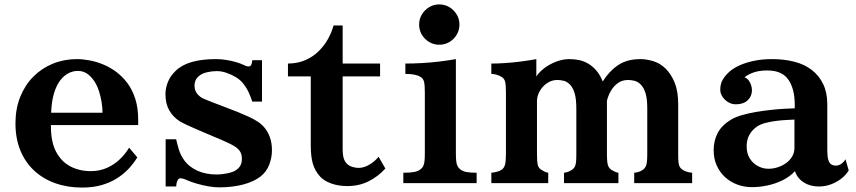

<svg xmlns="http://www.w3.org/2000/svg" viewBox="-20 -827 3866 867"><path d="M327.1 -560.1Q353.5 -560.1 384 -554.4Q414.6 -548.8 445.6 -536.1Q476.6 -523.4 504.9 -502.4Q533.2 -481.4 555.7 -451.2Q578.1 -420.9 591.1 -380.1Q604 -339.4 604 -286.1V-262.2H210V-255.9Q210 -185.5 233.6 -141.1Q257.3 -96.7 298.1 -75.4Q338.9 -54.2 390.1 -54.2Q430.2 -54.2 463.4 -69.1Q496.6 -84 521.7 -108.4Q546.9 -132.8 563 -160.2L600.1 -116.2Q583.5 -89.4 560.8 -64.9Q538.1 -40.5 507.8 -21.5Q477.5 -2.4 438.7 8.8Q399.9 20 351.1 20Q285.2 20 230 0.5Q174.8 -19 134.3 -56.6Q93.8 -94.2 71.8 -147.9Q49.8 -201.7 49.8 -270Q49.8 -335.9 71.3 -389.4Q92.8 -442.9 130.6 -481Q168.5 -519 219 -539.6Q269.5 -560.1 327.1 -560.1ZM331.1 -506.8Q310.1 -506.8 289.6 -496.6Q269 -486.3 252 -464.1Q234.9 -441.9 223.9 -405.8Q212.9 -369.6 210.9 -317.9H442.9Q442.9 -340.3 439 -364.5Q435.1 -388.7 428.5 -410.6Q421.9 -432.6 413.1 -448.2Q400.4 -472.2 380.1 -489.5Q359.9 -506.8 331.1 -506.8Z M955.1 -560.1Q979 -560.1 1002.7 -556.2Q1026.4 -552.2 1046.4 -546.4Q1066.4 -540.5 1079.1 -534.2Q1093.3 -526.9 1102.1 -526.9Q1111.3 -526.9 1115 -535.4Q1118.7 -543.9 1119.1 -555.2H1163.1V-368.2H1119.1Q1114.3 -384.8 1103.8 -408Q1093.3 -431.2 1076.2 -452.1Q1064 -467.3 1043.9 -479.2Q1023.9 -491.2 1001.7 -498.5Q979.5 -505.9 960 -505.9Q938.5 -505.9 918.2 -501.5Q897.9 -497.1 885.3 -488.8Q871.1 -479.5 864.7 -467.5Q858.4 -455.6 858.4 -439.9Q858.4 -421.4 867.7 -407.5Q877 -393.6 894 -383.8Q904.8 -378.9 919.4 -373Q934.1 -367.2 949.2 -361.3Q964.4 -355.5 976.1 -351.1L1010.3 -337.9Q1027.8 -331.5 1052.2 -321.8Q1076.7 -312 1101.8 -300.5Q1127 -289.1 1145 -276.9Q1160.6 -267.1 1175 -249.8Q1189.5 -232.4 1198.7 -207.3Q1208 -182.1 1208 -147.9Q1208 -115.7 1195.8 -83.5Q1183.6 -51.3 1156.2 -29.8Q1126.5 -6.8 1078.4 6.1Q1030.3 19 969.2 19Q947.8 19 921.1 14.4Q894.5 9.8 868.4 2.2Q842.3 -5.4 822.3 -14.2Q814 -18.1 807.1 -20Q800.3 -22 793.9 -22Q786.6 -22 781.5 -11.7Q776.4 -1.5 775.4 15.1H728V-198.2H775.4Q779.3 -180.2 787.4 -152.6Q795.4 -125 814.9 -99.1Q835.4 -72.8 872.1 -55.9Q908.7 -39.1 959 -39.1Q972.7 -39.1 988.5 -41.3Q1004.4 -43.5 1018.3 -47.1Q1032.2 -50.8 1040 -55.2Q1055.7 -64 1064 -76.9Q1072.3 -89.8 1072.3 -109.9Q1072.3 -130.4 1063.5 -143.8Q1054.7 -157.2 1038.1 -167Q1026.4 -174.3 1009 -182.4Q991.7 -190.4 974.6 -197.8Q957.5 -205.1 945.3 -210L905.3 -227.1Q883.8 -236.3 862.1 -245.6Q840.3 -254.9 821.8 -263.7Q803.2 -272.5 791 -279.8Q761.2 -298.8 744.1 -329.1Q727.1 -359.4 727.1 -401.9Q727.1 -429.2 738.3 -457Q749.5 -484.9 773.9 -507.8Q802.7 -535.2 848.1 -547.6Q893.6 -560.1 955.1 -560.1Z M1486.3 -711.9H1527.3V-540H1696.3V-481.9H1527.3V-157.2Q1527.3 -126 1532.5 -110.8Q1537.6 -95.7 1548.3 -85.9Q1558.6 -76.7 1573 -72.8Q1587.4 -68.8 1599.1 -68.8Q1622.6 -68.8 1647.2 -83Q1671.9 -97.2 1689.5 -119.1L1720.2 -65.9Q1686.5 -29.3 1644 -8.1Q1601.6 13.2 1548.3 13.2Q1507.8 13.2 1475.6 1.5Q1443.4 -10.3 1426.3 -28.8Q1402.3 -54.7 1392.8 -87.4Q1383.3 -120.1 1383.3 -168.9V-481.9H1280.3V-540Q1325.2 -540.5 1359.9 -555.9Q1394.5 -571.3 1419.9 -596.7Q1445.3 -622.1 1461.7 -652.1Q1478 -682.1 1486.3 -711.9Z M1963.4 -807.1Q1988.8 -807.1 2009.3 -794.7Q2029.8 -782.2 2042.2 -761.7Q2054.7 -741.2 2054.7 -715.8Q2054.7 -690.9 2042.2 -670.2Q2029.8 -649.4 2009.3 -637.2Q1988.8 -625 1963.4 -625Q1938.5 -625 1918 -637.2Q1897.5 -649.4 1885 -670.2Q1872.6 -690.9 1872.6 -715.8Q1872.6 -741.2 1885 -761.7Q1897.5 -782.2 1918 -794.7Q1938.5 -807.1 1963.4 -807.1ZM2038.6 -133.8Q2038.6 -111.3 2040.3 -97.9Q2042 -84.5 2046.4 -76.4Q2050.8 -68.4 2058.6 -62Q2068.8 -53.7 2086.4 -50.3Q2104 -46.9 2132.3 -46.9V0H1801.3V-46.9Q1832 -46.9 1849.9 -50.3Q1867.7 -53.7 1878.4 -62Q1886.7 -68.4 1890.9 -76.4Q1895 -84.5 1896.7 -97.9Q1898.4 -111.3 1898.4 -133.8V-409.2Q1898.4 -442.9 1894.8 -457.8Q1891.1 -472.7 1878.4 -480Q1867.2 -486.8 1850.8 -490Q1834.5 -493.2 1810.5 -493.2V-540Q1846.2 -540 1885.3 -542.2Q1924.3 -544.4 1963.6 -549.1Q2002.9 -553.7 2038.6 -560.1Z M2401.9 -481.9Q2415 -502 2438.7 -519.8Q2462.4 -537.6 2491.9 -548.8Q2521.5 -560.1 2550.8 -560.1Q2574.7 -560.1 2596.9 -555.2Q2619.1 -550.3 2638.7 -538.1Q2658.2 -525.9 2674.3 -506.8Q2690.4 -487.8 2701.7 -459Q2730.5 -505.4 2770.8 -532.7Q2811 -560.1 2872.6 -560.1Q2898.9 -560.1 2929.9 -550.8Q2960.9 -541.5 2985.8 -517.1Q3011.2 -491.7 3026.9 -453.1Q3042.5 -414.6 3042.5 -355V-130.9Q3042.5 -108.4 3043.7 -95Q3044.9 -81.5 3049.3 -73.7Q3053.7 -65.9 3062.5 -60.1Q3070.8 -55.2 3080.6 -51.8Q3090.3 -48.3 3105.5 -46.9V0H2843.8V-46.9Q2856.4 -47.9 2866.5 -51.8Q2876.5 -55.7 2882.8 -60.1Q2890.6 -65.9 2895 -73.7Q2899.4 -81.5 2901.1 -95Q2902.8 -108.4 2902.8 -130.9V-336.9Q2902.8 -379.9 2895.5 -404.3Q2888.2 -428.7 2875.5 -442.9Q2861.8 -458 2846.2 -461.9Q2830.6 -465.8 2816.4 -465.8Q2788.6 -465.8 2769 -451.2Q2749.5 -436.5 2737.5 -414.8Q2725.6 -393.1 2720.7 -372.1V-130.9Q2720.7 -108.4 2722.4 -94.7Q2724.1 -81.1 2728.5 -73.2Q2732.9 -65.4 2740.7 -60.1Q2747.6 -55.7 2755.6 -52Q2763.7 -48.3 2772.5 -46.9V0H2526.9V-46.9Q2538.6 -48.3 2546.9 -51.8Q2555.2 -55.2 2562.5 -60.1Q2571.3 -65.9 2575.4 -73.7Q2579.6 -81.5 2581.1 -95Q2582.5 -108.4 2582.5 -130.9V-335.9Q2582.5 -378.9 2575.4 -403.8Q2568.4 -428.7 2555.7 -442.9Q2542 -458 2526.9 -461.9Q2511.7 -465.8 2496.6 -465.8Q2477.1 -465.8 2460.2 -457.3Q2443.4 -448.7 2430.9 -434.6Q2418.5 -420.4 2411.6 -403.8Q2404.8 -387.2 2404.8 -371.1V-130.9Q2404.8 -97.2 2408.4 -82.3Q2412.1 -67.4 2424.8 -60.1Q2432.1 -55.7 2439.2 -52Q2446.3 -48.3 2455.6 -46.9V0H2198.7V-46.9Q2228.5 -49.8 2244.6 -60.1Q2255.4 -66.9 2260 -82Q2264.6 -97.2 2264.6 -130.9V-409.2Q2264.6 -442.9 2261 -457.8Q2257.3 -472.7 2244.6 -480Q2222.2 -493.2 2198.7 -493.2V-540Q2225.6 -540 2260 -542.2Q2294.4 -544.4 2331.1 -549.1Q2367.7 -553.7 2401.9 -560.1Z M3465.8 -560.1Q3521 -560.1 3566.9 -548.3Q3612.8 -536.6 3645.5 -511.2Q3678.7 -485.8 3697.3 -447Q3715.8 -408.2 3715.8 -356V-147Q3715.8 -119.1 3720.5 -104.5Q3725.1 -89.8 3733.9 -84.5Q3742.7 -79.1 3754.4 -79.1Q3766.6 -79.1 3778.3 -86.7Q3790 -94.2 3797.9 -107.9L3812.5 -57.1Q3798.8 -35.2 3777.3 -19Q3755.9 -2.9 3730.5 6.1Q3705.1 15.1 3678.7 15.1Q3649.4 15.1 3626.7 5.6Q3604 -3.9 3589.6 -19.8Q3575.2 -35.6 3569.8 -54.2Q3546.9 -29.3 3514.2 -13.2Q3481.4 2.9 3445.3 10.5Q3409.2 18.1 3375.5 18.1Q3340.3 18.1 3309.1 6.3Q3277.8 -5.4 3253.9 -27.3Q3230 -49.3 3216.3 -80.1Q3202.6 -110.8 3202.6 -148.9Q3202.6 -191.9 3221.2 -227.1Q3239.7 -262.2 3281.7 -287.1Q3300.3 -298.3 3329.6 -306.9Q3358.9 -315.4 3393.1 -321.3Q3427.2 -327.1 3461.4 -330.8Q3495.6 -334.5 3524.4 -335.9L3568.8 -337.9V-353Q3568.8 -390.6 3561.3 -419.2Q3553.7 -447.8 3539.6 -467.8Q3511.2 -508.8 3444.8 -508.8Q3410.2 -508.8 3385 -500.5Q3359.9 -492.2 3341.8 -478Q3356.9 -473.1 3366.2 -455.3Q3375.5 -437.5 3375.5 -418.9Q3375.5 -392.6 3356.4 -374.3Q3337.4 -356 3302.7 -356Q3284.2 -356 3268.1 -365.7Q3252 -375.5 3242.2 -390.6Q3232.4 -405.8 3232.4 -421.9Q3232.4 -449.7 3244.9 -469.5Q3257.3 -489.3 3276.9 -505.9Q3293 -519.5 3320.1 -532Q3347.2 -544.4 3384.3 -552.2Q3421.4 -560.1 3465.8 -560.1ZM3531.7 -285.2Q3509.8 -284.2 3484.6 -281Q3459.5 -277.8 3437 -272Q3414.6 -266.1 3400.4 -256.8Q3377.4 -241.7 3364.5 -219.2Q3351.6 -196.8 3351.6 -166Q3351.6 -134.3 3365.7 -111.6Q3379.9 -88.9 3402.6 -76.9Q3425.3 -64.9 3449.7 -64.9Q3471.7 -64.9 3492.4 -71.8Q3513.2 -78.6 3530.3 -91.1Q3547.4 -103.5 3557.4 -120.8Q3567.4 -138.2 3567.4 -159.2V-287.1Z"/></svg>

Font: BIZ UDPMincho
Style: Bold
Weight: 700
Designer: TypeBank Co., Ltd.
Foundry: Morisawa Inc.
Version: Version 1.06